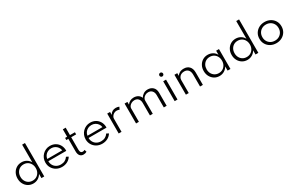

<svg xmlns="http://www.w3.org/2000/svg" viewBox="218 -2562 6498 4280"><g transform="rotate(-30 3467.0 -422.0)"><path d="M326 16Q394 16 449.8 -17Q505.5 -50 538 -108V0H611V-860.5H538V-405.5Q506.5 -463 451 -495.5Q395.5 -528 327 -528Q253.5 -528 195.8 -492.8Q138 -457.5 104.5 -396Q71 -334.5 71 -256Q71 -177 104.8 -115.5Q138.5 -54 196.2 -19Q254 16 326 16ZM343.5 -47.5Q286 -47.5 241.5 -74.5Q197 -101.5 171.8 -148.5Q146.5 -195.5 146.5 -255.5Q146.5 -316.5 172 -363.8Q197.5 -411 242 -437.8Q286.5 -464.5 344 -464.5Q401.5 -464.5 445.8 -437.8Q490 -411 515.5 -363.8Q541 -316.5 541 -255.5Q541 -195 515.5 -148Q490 -101 445.5 -74.2Q401 -47.5 343.5 -47.5Z M1066 16Q1142.5 16 1205.2 -17Q1268 -50 1304.5 -109.5L1250.5 -138.5Q1186.5 -44.5 1069 -44.5Q1008 -44.5 960.5 -70.8Q913 -97 886.2 -143.2Q859.5 -189.5 859.5 -249H1320.5Q1321.5 -254.5 1321.8 -258.5Q1322 -262.5 1322 -268Q1320 -344.5 1285.2 -403.2Q1250.5 -462 1191.2 -495Q1132 -528 1056 -528Q1000.5 -528 951.8 -507Q903 -486 866 -448.5Q829 -411 808 -361.2Q787 -311.5 787 -254Q787 -177.5 823.2 -116.2Q859.5 -55 922.5 -19.5Q985.5 16 1066 16ZM863.5 -304Q870 -352.5 896.8 -389.2Q923.5 -426 965 -446.8Q1006.5 -467.5 1057 -467.5Q1106.5 -467.5 1147.5 -446.5Q1188.5 -425.5 1215.5 -388.5Q1242.5 -351.5 1249 -304Z M1616 16Q1665 16 1702 -7L1683.5 -65Q1661.5 -48.5 1631.5 -48.5Q1568 -48.5 1568 -136V-457H1695.5V-512H1568V-703.5H1495V-512H1443V-457H1495V-132Q1495 -61.5 1526.8 -22.8Q1558.5 16 1616 16Z M2101.5 16Q2178 16 2240.8 -17Q2303.5 -50 2340 -109.5L2286 -138.5Q2222 -44.5 2104.5 -44.5Q2043.5 -44.5 1996 -70.8Q1948.5 -97 1921.8 -143.2Q1895 -189.5 1895 -249H2356Q2357 -254.5 2357.2 -258.5Q2357.5 -262.5 2357.5 -268Q2355.5 -344.5 2320.8 -403.2Q2286 -462 2226.8 -495Q2167.5 -528 2091.5 -528Q2036 -528 1987.2 -507Q1938.5 -486 1901.5 -448.5Q1864.5 -411 1843.5 -361.2Q1822.5 -311.5 1822.5 -254Q1822.5 -177.5 1858.8 -116.2Q1895 -55 1958 -19.5Q2021 16 2101.5 16ZM1899 -304Q1905.5 -352.5 1932.2 -389.2Q1959 -426 2000.5 -446.8Q2042 -467.5 2092.5 -467.5Q2142 -467.5 2183 -446.5Q2224 -425.5 2251 -388.5Q2278 -351.5 2284.5 -304Z M2527 0H2600V-338Q2600 -370.5 2619.8 -399.2Q2639.5 -428 2671.2 -446Q2703 -464 2738 -464Q2776.5 -464 2809 -448.5L2839 -510Q2801.5 -528 2753 -528Q2649.5 -528 2600 -436.5V-512H2527Z M2974 0H3047V-347Q3047 -376.5 3067.8 -404.2Q3088.5 -432 3123 -450Q3157.5 -468 3199.5 -468Q3259.5 -468 3295.5 -429Q3331.5 -390 3331.5 -323.5V0H3404.5V-341.5Q3404.5 -373 3424.5 -402Q3444.5 -431 3478.5 -449.5Q3512.5 -468 3554.5 -468Q3615.5 -468 3652 -427Q3688.5 -386 3688.5 -316V0H3761.5V-336.5Q3761.5 -428.5 3708.5 -478.2Q3655.5 -528 3573.5 -528Q3510.5 -528 3464.8 -498.5Q3419 -469 3389.5 -420Q3371.5 -470 3324.8 -499Q3278 -528 3215 -528Q3108.5 -528 3047 -442V-512H2974Z M4004.5 -614.5Q4024.5 -614.5 4038.5 -628.5Q4052.5 -642.5 4052.5 -662.5Q4052.5 -682.5 4038.5 -696.2Q4024.5 -710 4004.5 -710Q3984.5 -710 3970.8 -696.2Q3957 -682.5 3957 -662.5Q3957 -642.5 3970.8 -628.5Q3984.5 -614.5 4004.5 -614.5ZM3968 0H4041V-512H3968Z M4257 0H4330V-333.5Q4330 -369.5 4347.8 -400.2Q4365.5 -431 4399 -449.8Q4432.5 -468.5 4479.5 -468.5Q4546.5 -468.5 4583.8 -426.5Q4621 -384.5 4621 -305.5V0H4694V-319.5Q4694 -418.5 4642.8 -473.2Q4591.5 -528 4502.5 -528Q4439 -528 4394.8 -503Q4350.5 -478 4330 -442V-512H4257Z M5118.5 16Q5186.5 16 5242 -17Q5297.5 -50 5330.5 -108V0H5403.5V-512H5330.5V-405.5Q5301.5 -463 5244.8 -495.5Q5188 -528 5118.5 -528Q5045.5 -528 4987.8 -492.8Q4930 -457.5 4896.8 -396Q4863.5 -334.5 4863.5 -256.5Q4863.5 -177.5 4897.2 -116Q4931 -54.5 4988.5 -19.2Q5046 16 5118.5 16ZM5136.5 -47.5Q5079.5 -47.5 5034.8 -74.5Q4990 -101.5 4964.5 -148.5Q4939 -195.5 4939 -256Q4939 -317 4964.5 -364Q4990 -411 5034.5 -437.8Q5079 -464.5 5136.5 -464.5Q5194 -464.5 5238.5 -437.8Q5283 -411 5308.2 -364Q5333.5 -317 5333.5 -256Q5333.5 -195.5 5308 -148.2Q5282.5 -101 5238.2 -74.2Q5194 -47.5 5136.5 -47.5Z M5837 16Q5905 16 5960.8 -17Q6016.5 -50 6049 -108V0H6122V-860.5H6049V-405.5Q6017.5 -463 5962 -495.5Q5906.5 -528 5838 -528Q5764.5 -528 5706.8 -492.8Q5649 -457.5 5615.5 -396Q5582 -334.5 5582 -256Q5582 -177 5615.8 -115.5Q5649.5 -54 5707.2 -19Q5765 16 5837 16ZM5854.5 -47.5Q5797 -47.5 5752.5 -74.5Q5708 -101.5 5682.8 -148.5Q5657.5 -195.5 5657.5 -255.5Q5657.5 -316.5 5683 -363.8Q5708.5 -411 5753 -437.8Q5797.5 -464.5 5855 -464.5Q5912.5 -464.5 5956.8 -437.8Q6001 -411 6026.5 -363.8Q6052 -316.5 6052 -255.5Q6052 -195 6026.5 -148Q6001 -101 5956.5 -74.2Q5912 -47.5 5854.5 -47.5Z M6581.5 16Q6661.5 16 6725.8 -18.5Q6790 -53 6827.5 -114.5Q6865 -176 6865 -256Q6865 -336.5 6827.5 -397.8Q6790 -459 6725.8 -493.5Q6661.5 -528 6581.5 -528Q6501.5 -528 6437.2 -493.5Q6373 -459 6335.5 -397.8Q6298 -336.5 6298 -256Q6298 -176 6335.5 -114.5Q6373 -53 6437.2 -18.5Q6501.5 16 6581.5 16ZM6581.5 -49Q6521.5 -49 6474.5 -75.5Q6427.5 -102 6400.5 -148.8Q6373.5 -195.5 6373.5 -256Q6373.5 -316.5 6400.5 -363.2Q6427.5 -410 6474.5 -436.5Q6521.5 -463 6581.5 -463Q6641.5 -463 6688.5 -436.5Q6735.5 -410 6762.5 -363.2Q6789.5 -316.5 6789.5 -256Q6789.5 -195.5 6762.5 -148.8Q6735.5 -102 6688.5 -75.5Q6641.5 -49 6581.5 -49Z"/></g></svg>

Font: Spartan
Style: Regular
Weight: 400
Designer: Matt Bailey, Mirko Velimirovic
Foundry: Matt Bailey
Version: Version 1.003; ttfautohint (v1.8.3)